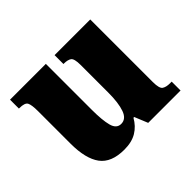

<svg xmlns="http://www.w3.org/2000/svg" viewBox="-126 -714 902 902"><g transform="rotate(-45 324.5 -263.0)"><path d="M241 10Q155 10 118.5 -39.5Q82 -89 82 -189V-405Q82 -447 74 -462Q66 -477 30 -477H27V-536H265V-230Q265 -162 275 -124Q285 -86 316 -86Q349 -86 363 -125.5Q377 -165 377 -233V-417Q377 -459 364 -468Q351 -477 327 -477H323V-536H560V-120Q560 -77 574 -68Q588 -59 612 -59H624V0H409L382 -66H377Q357 -30 324 -10Q291 10 241 10Z"/></g></svg>

Font: Noto Serif Hebrew SemiCondensed Black
Style: Regular
Weight: 900
Width: 4
Designer: Monotype Design Team
Foundry: Monotype Imaging Inc.
Version: Version 2.004; ttfautohint (v1.8.4.7-5d5b)